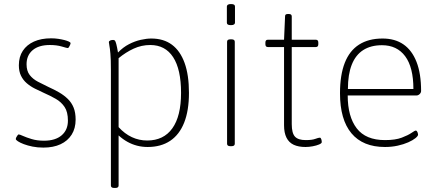

<svg xmlns="http://www.w3.org/2000/svg" viewBox="-20 -719 2162 947"><path d="M194 9Q165 9 140.5 4Q116 -1 97.5 -8Q79 -15 68.5 -22Q58 -29 58 -33Q58 -37 60.5 -42Q63 -47 66.5 -51.5Q70 -56 72 -56Q77 -56 93.5 -48.5Q110 -41 136.5 -33Q163 -25 197 -25Q253 -25 284 -51.5Q315 -78 315 -124Q315 -167 298.5 -191.5Q282 -216 255 -231.5Q228 -247 196 -261Q174 -271 152 -282Q130 -293 112 -308.5Q94 -324 83.5 -345.5Q73 -367 73 -397Q73 -439 92.5 -468.5Q112 -498 147.5 -514Q183 -530 232 -530Q250 -530 267 -527.5Q284 -525 297.5 -521.5Q311 -518 319.5 -514Q328 -510 328 -506Q328 -503 325.5 -497Q323 -491 320 -486.5Q317 -482 314 -482Q310 -482 285 -489.5Q260 -497 226 -497Q171 -497 141 -471.5Q111 -446 111 -402Q111 -369 126.5 -349Q142 -329 167 -316Q192 -303 219 -290Q248 -277 272 -263Q296 -249 314.5 -231Q333 -213 343 -188.5Q353 -164 353 -129Q353 -86 333.5 -55Q314 -24 278.5 -7.5Q243 9 194 9Z M543 208Q535 208 531 205Q527 202 527 196V-373Q527 -427 524.5 -454.5Q522 -482 519.5 -494Q517 -506 517 -511Q517 -514 519 -516Q521 -518 524 -519.5Q527 -521 531 -521.5Q535 -522 538 -522Q544 -522 547 -518.5Q550 -515 553.5 -502Q557 -489 562 -460Q587 -486 616 -501Q645 -516 674 -522.5Q703 -529 726 -529Q787 -529 828 -498.5Q869 -468 890.5 -408.5Q912 -349 912 -261Q912 -174 888.5 -114.5Q865 -55 819.5 -24.5Q774 6 708 6Q681 6 656 -0.5Q631 -7 608.5 -19.5Q586 -32 565 -51V196Q565 202 561 205Q557 208 549 208ZM706 -26Q787 -26 830 -86Q873 -146 873 -261Q873 -377 834 -437Q795 -497 721 -497Q678 -497 639 -479Q600 -461 565 -432V-92Q595 -59 630.5 -42.5Q666 -26 706 -26Z M1116 2Q1108 2 1104 -1Q1100 -4 1100 -10V-513Q1100 -519 1104 -522Q1108 -525 1116 -525H1122Q1130 -525 1134 -522Q1138 -519 1138 -513V-10Q1138 -4 1134 -1Q1130 2 1122 2ZM1119 -595Q1108 -595 1103.5 -598Q1099 -601 1099 -607V-687Q1099 -692 1103.5 -695.5Q1108 -699 1119 -699Q1130 -699 1134.5 -696Q1139 -693 1139 -687V-607Q1139 -602 1134.5 -598.5Q1130 -595 1119 -595Z M1487 6Q1452 6 1428.5 -5Q1405 -16 1393 -40Q1381 -64 1381 -101V-487H1301Q1289 -487 1289 -501V-509Q1289 -523 1301 -523H1381L1386 -638Q1386 -645 1389.5 -647.5Q1393 -650 1401 -650H1404Q1412 -650 1415.5 -647Q1419 -644 1419 -638V-523H1538Q1550 -523 1550 -509V-501Q1550 -487 1538 -487H1419V-107Q1419 -62 1435 -45Q1451 -28 1488 -28Q1519 -28 1535 -34Q1551 -40 1558 -40Q1560 -40 1562 -37.5Q1564 -35 1565 -31.5Q1566 -28 1566.5 -24.5Q1567 -21 1567 -18Q1567 -12 1554 -6.5Q1541 -1 1522.5 2.5Q1504 6 1487 6Z M1879 6Q1770 6 1713.5 -61.5Q1657 -129 1657 -259Q1657 -349 1680.5 -409Q1704 -469 1751 -499Q1798 -529 1867 -529Q1928 -529 1970 -500Q2012 -471 2034.5 -413.5Q2057 -356 2057 -270Q2057 -265 2054 -260Q2051 -255 2045.5 -251.5Q2040 -248 2034 -248H1695Q1695 -144 1739.5 -86Q1784 -28 1879 -28Q1930 -28 1961.5 -40Q1993 -52 2009.5 -63.5Q2026 -75 2031 -75Q2034 -75 2036.5 -71.5Q2039 -68 2040.5 -63Q2042 -58 2042 -55Q2042 -48 2029 -37.5Q2016 -27 1993.5 -17Q1971 -7 1941.5 -0.5Q1912 6 1879 6ZM1696 -280H2019Q2019 -387 1978.5 -441.5Q1938 -496 1864 -496Q1809 -496 1771.5 -472Q1734 -448 1715 -400Q1696 -352 1696 -280Z"/></svg>

Font: Asap Thin
Style: Regular
Weight: 250
Designer: Pablo Cosgaya
Foundry: Omnibus-Type
Version: Version 3.001